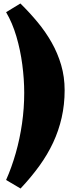

<svg xmlns="http://www.w3.org/2000/svg" viewBox="-20 -858 423 1102"><path d="M98 224 15 175Q47 103 70.5 20.5Q94 -62 106.5 -149.5Q119 -237 119 -325Q119 -403 108 -487Q97 -571 74 -649Q51 -727 15 -788L97 -838Q150 -786 196 -730.5Q242 -675 276.5 -614Q311 -553 331 -485Q351 -417 351 -340Q351 -258 334 -183Q317 -108 285 -39.5Q253 29 206 94Q159 159 98 224Z"/></svg>

Font: Literata Black
Style: Regular
Weight: 900
Designer: Latin by Veronika Burian and Jose Scaglione. Greek by Irene Vlachou. Cyrillic by Vera Evstafieva.
Foundry: TypeTogether
Version: Version 3.103;gftools[0.9.29]